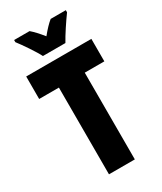

<svg xmlns="http://www.w3.org/2000/svg" viewBox="-228 -1007 917 1087"><g transform="rotate(-30 230.0 -463.5)"><path d="M157 -767H304C325 -806 371 -875 399 -913V-927H300C280 -911 257 -887 230 -854C204 -886 182 -910 162 -927H61V-913C87 -880 140 -802 157 -767ZM315 0V-567H443V-714H17V-567H146V0Z"/></g></svg>

Font: Noto Sans Gujarati ExtraCondensed Black
Style: Regular
Weight: 900
Width: 2
Designer: Jelle Bosma - Monotype Design Team, Universal Thirst
Foundry: Monotype Imaging Inc.
Version: Version 2.106